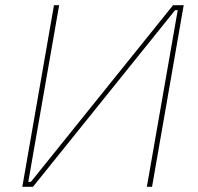

<svg xmlns="http://www.w3.org/2000/svg" viewBox="-20 -720 762 740"><path d="M188 -700H208L89 -19H99L647 -700H688L566 0H546L665 -681H655L107 0H66Z"/></svg>

Font: Fixel Italic Variable 20240409 Display Thin
Style: Italic
Weight: 100
Italic angle: -10°
Designer: AlfaBravo + MacPaw
Foundry: Kyrylo Tkachov, Marchela Mozhyna, Serhii Makarenko, Maria Weinstein, Zakhar Kryvoshyya
Version: Version 1.211;Glyphs 3.2 (3225)